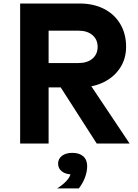

<svg xmlns="http://www.w3.org/2000/svg" viewBox="-20 -820 790 1097"><path d="M95.1 -800H434.6Q513.9 -800 574 -769.4Q634.2 -738.7 667.3 -682.6Q700.5 -626.5 700.5 -552.6Q700.5 -485.3 666.5 -432.6Q632.5 -380 572.1 -350.3Q511.6 -320.7 434.6 -320.7H257.7V0H95.1ZM309.8 -347.3H488.3L720.5 0H532.6ZM537.8 -552.2Q537.8 -594.1 508.4 -619.4Q478.9 -644.7 428.7 -644.7H257.7V-459.8H428.7Q478.9 -459.8 508.4 -485.1Q537.8 -510.4 537.8 -552.2ZM311.9 115Q311.9 87.4 334 70.4Q356.1 53.4 393 53.4Q429.9 53.4 452 70.4Q474.1 87.4 474.1 115Q474.1 142.6 452 159.6Q429.9 176.6 393 176.6Q356.1 176.6 334 159.6Q311.9 142.6 311.9 115ZM383.8 168.6 393 53.4Q433.9 53.4 456 73.4Q478.1 93.4 478.1 130Q478.1 161 465 195.3Q451.9 229.5 430.2 256.6H305.9Q339.5 236.2 361 212.2Q382.5 188.2 383.8 168.6Z"/></svg>

Font: Martian Mono sWd Rg
Style: Regular
Weight: 400
Width: 6
Monospace: yes
Designer: Roman Shamin
Foundry: Evil Martians
Version: Version 1.000